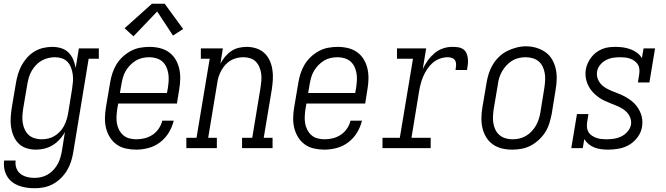

<svg xmlns="http://www.w3.org/2000/svg" viewBox="-20 -787 3540 1020"><path d="M165 213Q143 213 121.5 210Q100 207 80 199.5Q60 192 44 179.5Q28 167 17.5 149Q7 131 3 109.5Q-1 88 2 66H63Q61 80 63.5 93.5Q66 107 72.5 118Q79 129 89.5 137Q100 145 112 149.5Q124 154 137.5 156Q151 158 165 158Q183 158 201 153.5Q219 149 235.5 139Q252 129 265 114.5Q278 100 287 83.5Q296 67 301 49Q306 31 309 14L325 -86Q314 -65 297 -46.5Q280 -28 259.5 -15.5Q239 -3 216 2.5Q193 8 170 8Q144 8 119.5 0Q95 -8 78 -25.5Q61 -43 51.5 -66Q42 -89 38.5 -114Q35 -139 37 -165.5Q39 -192 43 -218L65 -348Q69 -371 76 -394.5Q83 -418 95 -440Q107 -462 124.5 -481.5Q142 -501 164 -514Q186 -527 210 -532.5Q234 -538 258 -538Q282 -538 305 -531Q328 -524 344 -508Q360 -492 369 -470.5Q378 -449 382 -426L399 -530H505V-475H451L369 23Q365 47 357.5 71Q350 95 336.5 117.5Q323 140 304 159Q285 178 262 190.5Q239 203 214.5 208Q190 213 165 213ZM201 -47Q218 -47 236 -51Q254 -55 269.5 -64.5Q285 -74 298 -87.5Q311 -101 319.5 -117Q328 -133 333.5 -150.5Q339 -168 342 -185L363 -315Q366 -334 367.5 -353.5Q369 -373 366.5 -391.5Q364 -410 357.5 -427.5Q351 -445 339 -458Q327 -471 309 -477Q291 -483 272 -483Q254 -483 235.5 -478.5Q217 -474 200.5 -464.5Q184 -455 170.5 -440.5Q157 -426 147.5 -409Q138 -392 133 -374.5Q128 -357 125 -339L103 -209Q100 -189 99 -170Q98 -151 101 -133Q104 -115 112 -98Q120 -81 133 -69.5Q146 -58 164 -52.5Q182 -47 201 -47Z M704 8Q676 8 648.5 2Q621 -4 599.5 -19.5Q578 -35 564 -57.5Q550 -80 543.5 -106Q537 -132 537.5 -160.5Q538 -189 543 -218L565 -348Q569 -373 577 -397.5Q585 -422 598.5 -444.5Q612 -467 632 -485.5Q652 -504 675.5 -516.5Q699 -529 724.5 -533.5Q750 -538 775 -538Q802 -538 829 -531.5Q856 -525 877.5 -509.5Q899 -494 912.5 -471.5Q926 -449 932 -423Q938 -397 937.5 -368.5Q937 -340 932 -312L920 -237H608L603 -209Q600 -189 599 -169.5Q598 -150 601 -132Q604 -114 612.5 -97.5Q621 -81 634.5 -69Q648 -57 666.5 -52Q685 -47 704 -47Q726 -47 748.5 -52.5Q771 -58 790.5 -71Q810 -84 823.5 -104Q837 -124 842 -146H903Q895 -113 877 -83Q859 -53 831 -31.5Q803 -10 769.5 -1Q736 8 704 8ZM617 -293H867L872 -321Q875 -341 876 -360Q877 -379 874 -397.5Q871 -416 863 -432.5Q855 -449 842 -460.5Q829 -472 810.5 -477.5Q792 -483 773 -483Q755 -483 736.5 -479Q718 -475 701.5 -465Q685 -455 671 -440.5Q657 -426 647.5 -409.5Q638 -393 633 -375Q628 -357 625 -339ZM689 -594 642 -637 787 -767H855L953 -633L899 -598L815 -726Z M970 0V-55H1024L1094 -475H1047V-530H1164L1151 -449Q1161 -468 1175.5 -485.5Q1190 -503 1208.5 -515.5Q1227 -528 1248.5 -533Q1270 -538 1291 -538Q1317 -538 1341.5 -530Q1366 -522 1384 -505.5Q1402 -489 1412.5 -466Q1423 -443 1427 -417.5Q1431 -392 1429.5 -365.5Q1428 -339 1424 -312L1381 -55H1428V0H1266V-55H1320L1364 -321Q1367 -340 1368.5 -359Q1370 -378 1367.5 -396Q1365 -414 1358 -430.5Q1351 -447 1339 -459.5Q1327 -472 1309.5 -477.5Q1292 -483 1273 -483Q1256 -483 1238.5 -479Q1221 -475 1205 -465.5Q1189 -456 1176.5 -442Q1164 -428 1155.5 -412Q1147 -396 1141.5 -379.5Q1136 -363 1134 -345L1086 -55H1132V0Z M1704 8Q1676 8 1648.5 2Q1621 -4 1599.5 -19.5Q1578 -35 1564 -57.5Q1550 -80 1543.5 -106Q1537 -132 1537.5 -160.5Q1538 -189 1543 -218L1565 -348Q1569 -373 1577 -397.5Q1585 -422 1598.5 -444.5Q1612 -467 1632 -485.5Q1652 -504 1675.5 -516.5Q1699 -529 1724.5 -533.5Q1750 -538 1775 -538Q1802 -538 1829 -531.5Q1856 -525 1877.5 -509.5Q1899 -494 1912.5 -471.5Q1926 -449 1932 -423Q1938 -397 1937.5 -368.5Q1937 -340 1932 -312L1920 -237H1608L1603 -209Q1600 -189 1599 -169.5Q1598 -150 1601 -132Q1604 -114 1612.5 -97.5Q1621 -81 1634.5 -69Q1648 -57 1666.5 -52Q1685 -47 1704 -47Q1726 -47 1748.5 -52.5Q1771 -58 1790.5 -71Q1810 -84 1823.5 -104Q1837 -124 1842 -146H1903Q1895 -113 1877 -83Q1859 -53 1831 -31.5Q1803 -10 1769.5 -1Q1736 8 1704 8ZM1617 -293H1867L1872 -321Q1875 -341 1876 -360Q1877 -379 1874 -397.5Q1871 -416 1863 -432.5Q1855 -449 1842 -460.5Q1829 -472 1810.5 -477.5Q1792 -483 1773 -483Q1755 -483 1736.5 -479Q1718 -475 1701.5 -465Q1685 -455 1671 -440.5Q1657 -426 1647.5 -409.5Q1638 -393 1633 -375Q1628 -357 1625 -339Z M2012 0V-55H2104L2174 -475H2089V-530H2244L2226 -420Q2237 -444 2252.5 -465.5Q2268 -487 2288 -504Q2308 -521 2332.5 -529.5Q2357 -538 2382 -538Q2398 -538 2413 -536Q2428 -534 2440 -526Q2452 -518 2458 -504.5Q2464 -491 2465.5 -476.5Q2467 -462 2465.5 -446.5Q2464 -431 2461 -415H2400Q2402 -428 2403 -440.5Q2404 -453 2399 -463.5Q2394 -474 2382.5 -478.5Q2371 -483 2359 -483Q2338 -483 2317 -475.5Q2296 -468 2279 -453.5Q2262 -439 2249.5 -420Q2237 -401 2228.5 -381Q2220 -361 2214.5 -340Q2209 -319 2206 -299L2166 -55H2268V0Z M2701 8Q2673 8 2646 1.5Q2619 -5 2597.5 -20.5Q2576 -36 2562.5 -58.5Q2549 -81 2543 -107Q2537 -133 2537.5 -161.5Q2538 -190 2543 -218L2565 -348Q2569 -373 2577 -397.5Q2585 -422 2598.5 -444.5Q2612 -467 2632 -486Q2652 -505 2675.5 -516.5Q2699 -528 2724 -534.5Q2749 -541 2775 -541Q2803 -541 2829.5 -533Q2856 -525 2877.5 -510Q2899 -495 2912.5 -472Q2926 -449 2932 -423Q2938 -397 2937.5 -368.5Q2937 -340 2932 -312L2911 -182Q2906 -157 2898.5 -132.5Q2891 -108 2877 -85.5Q2863 -63 2843 -44.5Q2823 -26 2799.5 -13.5Q2776 -1 2750.5 3.5Q2725 8 2701 8ZM2702 -47Q2720 -47 2738.5 -51Q2757 -55 2774 -65Q2791 -75 2804.5 -89.5Q2818 -104 2827.5 -120.5Q2837 -137 2842.5 -155Q2848 -173 2851 -191L2872 -321Q2875 -341 2876 -360.5Q2877 -380 2874 -398Q2871 -416 2863 -433Q2855 -450 2841 -461.5Q2827 -473 2809 -478Q2791 -483 2771 -483Q2753 -483 2734.5 -478.5Q2716 -474 2700 -464Q2684 -454 2670.5 -439.5Q2657 -425 2647.5 -408.5Q2638 -392 2632.5 -374.5Q2627 -357 2625 -339L2603 -209Q2600 -189 2599 -170Q2598 -151 2601 -132.5Q2604 -114 2612 -97.5Q2620 -81 2633.5 -69.5Q2647 -58 2665 -52.5Q2683 -47 2702 -47Z M3211 8Q3192 8 3173 5.5Q3154 3 3137.5 -3.5Q3121 -10 3107 -21.5Q3093 -33 3084 -48L3076 0H3015L3045 -181H3106L3099 -136Q3097 -122 3098.5 -108.5Q3100 -95 3107 -84Q3114 -73 3125 -66Q3136 -59 3148.5 -54.5Q3161 -50 3174.5 -48.5Q3188 -47 3202 -47Q3222 -47 3242 -50Q3262 -53 3280.5 -62Q3299 -71 3313.5 -87.5Q3328 -104 3332 -124Q3335 -142 3329 -159Q3323 -176 3312 -188.5Q3301 -201 3286 -210Q3271 -219 3255 -225.5Q3239 -232 3223 -238.5Q3207 -245 3191.5 -252Q3176 -259 3162 -269Q3148 -279 3136 -290.5Q3124 -302 3114.5 -316.5Q3105 -331 3099 -347Q3093 -363 3091 -381Q3089 -399 3092 -417Q3095 -435 3102.5 -451.5Q3110 -468 3121.5 -483Q3133 -498 3148 -509Q3163 -520 3180.5 -527Q3198 -534 3215.5 -536Q3233 -538 3251 -538Q3271 -538 3291.5 -535Q3312 -532 3330.5 -525Q3349 -518 3364.5 -506.5Q3380 -495 3390 -478L3399 -530H3460L3430 -349H3369L3376 -394Q3378 -408 3376.5 -421.5Q3375 -435 3368 -445.5Q3361 -456 3350.5 -463.5Q3340 -471 3327.5 -475.5Q3315 -480 3301.5 -481.5Q3288 -483 3274 -483Q3255 -483 3236 -480Q3217 -477 3199 -467.5Q3181 -458 3168 -442Q3155 -426 3152 -407Q3149 -388 3154.5 -371.5Q3160 -355 3171 -342Q3182 -329 3196.5 -320.5Q3211 -312 3227 -305Q3243 -298 3259.5 -292Q3276 -286 3291 -278.5Q3306 -271 3320.5 -261.5Q3335 -252 3347 -240.5Q3359 -229 3368.5 -214.5Q3378 -200 3384 -184.5Q3390 -169 3392 -151Q3394 -133 3391 -115Q3387 -86 3368.5 -60Q3350 -34 3324 -18.5Q3298 -3 3269 2.5Q3240 8 3211 8Z"/></svg>

Font: Iosevka Curly Slab LtObl
Style: Regular
Weight: 300
Italic angle: -9°
Monospace: yes
Designer: Belleve Invis
Foundry: Belleve Invis
Version: Version 11.0.0; ttfautohint (v1.8.3)